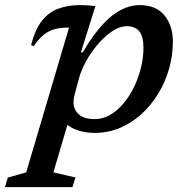

<svg xmlns="http://www.w3.org/2000/svg" viewBox="-94 -524 746 773"><path d="M207.5 -147.5Q204 -135.5 203 -127Q202 -118.5 202 -112Q202 -83 223 -63.8Q244 -44.5 287.5 -44.5Q319.5 -44.5 348.5 -61Q377.5 -77.5 402.2 -106.5Q427 -135.5 445 -172.5Q463 -209.5 473.2 -250.2Q483.5 -291 483.5 -331.5Q483.5 -378 466.5 -398.2Q449.5 -418.5 417 -418.5Q394.5 -418.5 371 -406Q347.5 -393.5 324.8 -371.8Q302 -350 282 -323.2Q262 -296.5 247.2 -267.5Q232.5 -238.5 225 -212ZM149.5 -67.5H191L121 170L210 190.5L197.5 229.5H-74L-62.5 191L11.5 170L184 -413Q183 -413 181.5 -413Q180 -413 178.5 -413Q149.5 -413 125.8 -406.5Q102 -400 81.8 -383.8Q61.5 -367.5 42 -338.5L31 -342.5Q47.5 -406 75.2 -440.8Q103 -475.5 141.8 -489.5Q180.5 -503.5 229 -503.5Q246 -503.5 260 -502.5Q274 -501.5 290 -499.5L231.5 -312L240 -314.5Q279.5 -382 317.5 -423.5Q355.5 -465 393 -484.2Q430.5 -503.5 467.5 -503.5Q534 -503.5 568 -462.2Q602 -421 602 -356Q602 -300 586.5 -246.2Q571 -192.5 542.5 -146Q514 -99.5 475 -64.2Q436 -29 388.8 -9Q341.5 11 288.5 11Q234.5 11 196.2 -9Q158 -29 149.5 -67.5Z"/></svg>

Font: Newsreader 9pt Medium
Style: Italic
Weight: 500
Italic angle: -17°
Designer: Hugues Gentile
Foundry: Production Type
Version: Version 1.003